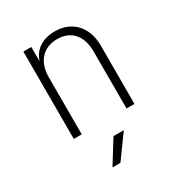

<svg xmlns="http://www.w3.org/2000/svg" viewBox="-187 -684 974 1047"><g transform="rotate(-30 300.0 -160.0)"><path d="M110 0H160V-360C160 -457 215 -517 303 -517C389 -517 442 -459 442 -360V0H492V-367C492 -485 421 -560 313 -560C235 -560 180 -523 160 -460V-550H110ZM215 240H265L370 95H305Z"/></g></svg>

Font: JetBrains Mono Thin
Style: Regular
Weight: 100
Monospace: yes
Designer: Philipp Nurullin, Konstantin Bulenkov
Foundry: JetBrains
Version: Version 2.305